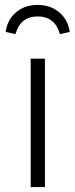

<svg xmlns="http://www.w3.org/2000/svg" viewBox="-20 -762 307 782"><path d="M163 0H105V-523H163ZM264 -632 224 -623Q204 -695 133 -695Q63 -695 43 -623L3 -632Q10 -682 45.5 -712Q81 -742 133 -742Q185 -742 221 -712Q257 -682 264 -632Z"/></svg>

Font: Fira Sans Light
Style: Regular
Weight: 300
Designer: bBox Type GmbH & Carrois Corporate GbR & Edenspiekermann AG
Foundry: bBox Type GmbH & Carrois Corporate GbR & Edenspiekermann AG
Version: Version 4.301